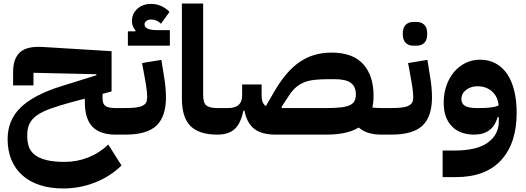

<svg xmlns="http://www.w3.org/2000/svg" viewBox="-20 -760 2972 1084"><path d="M337 304Q263 304 205 285Q147 266 106.5 230Q66 194 44.5 142.5Q23 91 23 25Q23 -81 96 -152.5Q169 -224 325 -273L524 -335V-341L169 -349V-278H54V-353Q54 -429 92.5 -464.5Q131 -500 219 -495L610 -471V-244L559 -230V-204Q559 -174 575 -162Q591 -150 629 -150H659V-30L629 0Q543 -1 501 -45.5Q459 -90 459 -184V-203L387 -184Q317 -165 269 -148Q221 -131 191 -110.5Q161 -90 147.5 -63.5Q134 -37 134 -1V11Q134 46 144.5 72.5Q155 99 180 117Q205 135 245.5 144.5Q286 154 346 154Q415 154 479 128.5Q543 103 591 56L666 174Q605 235 518.5 269.5Q432 304 337 304Z M629 -120 659 -150H688Q724 -150 747.5 -153Q771 -156 785.5 -163.5Q800 -171 805.5 -182.5Q811 -194 811 -211Q811 -226 808.5 -249.5Q806 -273 799 -311L782 -404L891 -422L906 -329Q911 -302 914 -269Q917 -236 917 -211Q917 -102 863.5 -51Q810 0 688 0H629ZM702 -583H744L745 -588Q725 -610 725 -641Q725 -683 755.5 -710.5Q786 -738 834 -738Q863 -738 890 -726Q917 -714 937 -693L889 -626Q865 -650 834 -650Q817 -650 806.5 -642Q796 -634 796 -623Q796 -590 865 -590H939V-502H702Z M1206 0Q1105 0 1056 -48Q1007 -96 1007 -204V-740H1127V-224Q1127 -179 1145 -164.5Q1163 -150 1207 -150H1237V-30L1207 0Z M2131 0Q2096 0 2064.5 -8.5Q2033 -17 2005 -40Q1941 0 1823 0H1537Q1457 0 1415.5 -32.5Q1374 -65 1360 -135H1354Q1340 -65 1306 -32.5Q1272 0 1207 0V-120L1237 -150H1267Q1347 -150 1347 -220V-283H1457V-220Q1457 -177 1481 -161L1525 -237Q1560 -298 1596.5 -341Q1633 -384 1673 -411Q1713 -438 1757.5 -450.5Q1802 -463 1853 -463Q1971 -463 2030 -398.5Q2089 -334 2089 -219Q2089 -181 2082 -153Q2107 -150 2131 -150H2161V-30ZM1823 -150Q1871 -150 1902.5 -153.5Q1934 -157 1953.5 -165.5Q1973 -174 1981 -189Q1989 -204 1989 -228Q1989 -271 1961 -292Q1933 -313 1868 -313H1838Q1793 -313 1759 -309.5Q1725 -306 1699 -296Q1673 -286 1652 -268Q1631 -250 1612 -221L1569 -156L1572 -150Z M2131 -120 2161 -150H2190Q2226 -150 2249.5 -153Q2273 -156 2287.5 -163.5Q2302 -171 2307.5 -182.5Q2313 -194 2313 -211Q2313 -226 2310.5 -249.5Q2308 -273 2301 -311L2284 -404L2393 -422L2408 -329Q2413 -302 2416 -269Q2419 -236 2419 -211Q2419 -102 2365.5 -51Q2312 0 2190 0H2131ZM2313 -502Q2287 -502 2270.5 -518Q2254 -534 2254 -569Q2254 -604 2270.5 -620Q2287 -636 2313 -636H2333Q2359 -636 2375.5 -620Q2392 -604 2392 -569Q2392 -534 2375.5 -518Q2359 -502 2333 -502Z M2479 90H2543Q2674 90 2735 44.5Q2796 -1 2796 -73V-99H2790Q2775 -48 2741.5 -24Q2708 0 2657 0Q2576 0 2530.5 -47.5Q2485 -95 2485 -180Q2485 -232 2500.5 -276.5Q2516 -321 2543.5 -353.5Q2571 -386 2608.5 -404.5Q2646 -423 2690 -423Q2739 -423 2777.5 -402.5Q2816 -382 2842.5 -343.5Q2869 -305 2883 -249Q2897 -193 2897 -123Q2897 48 2809.5 144Q2722 240 2553 240H2479ZM2688 -150Q2727 -150 2753 -153.5Q2779 -157 2795 -165Q2791 -214 2758 -243.5Q2725 -273 2677 -273Q2638 -273 2611.5 -252.5Q2585 -232 2585 -200Q2585 -173 2607 -161.5Q2629 -150 2667 -150Z"/></svg>

Font: IBM Plex Sans Arabic
Style: Bold
Weight: 700
Designer: Mike Abbink, Paul van der Laan, Pieter van Rosmalen, Wael Morcos, Khajak Apelian
Foundry: Bold Monday
Version: Version 1.2